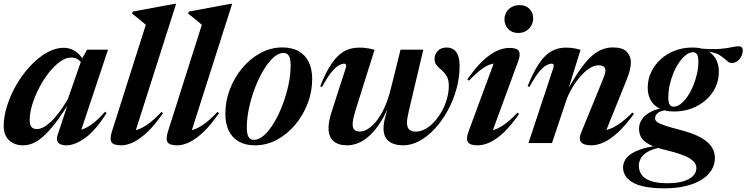

<svg xmlns="http://www.w3.org/2000/svg" viewBox="-20 -757 3951 1016"><path d="M284.5 -41 345 -225 353 -223.5Q308.5 -152 273 -106Q237.5 -60 208 -34.2Q178.5 -8.5 152.8 1.8Q127 12 101.5 12Q71.5 12 48.5 0Q25.5 -12 12.5 -34.8Q-0.5 -57.5 -0.5 -89.5Q-0.5 -141 17.8 -198.2Q36 -255.5 67.5 -309.5Q99 -363.5 140 -407.5Q181 -451.5 226.5 -477.8Q272 -504 318.5 -504Q350 -504 377.5 -486.5Q405 -469 426.5 -431L417.5 -412.5Q407 -433.5 391.8 -443Q376.5 -452.5 356.5 -452.5Q327.5 -452.5 296.8 -430Q266 -407.5 237.5 -371Q209 -334.5 186.2 -290.2Q163.5 -246 150.2 -202Q137 -158 137 -121.5Q137 -95 147 -84.5Q157 -74 176 -74Q189 -74 206 -81.8Q223 -89.5 243.8 -107.8Q264.5 -126 288.5 -156.8Q312.5 -187.5 339 -232.5L413 -444.5L440.5 -494H551.5L402.5 -47L389 -67.5Q407 -68 429.2 -77.8Q451.5 -87.5 478.2 -109Q505 -130.5 536 -166L544 -158.5Q484.5 -65.5 430.2 -26.8Q376 12 330.5 12Q300.5 12 288.2 -2.2Q276 -16.5 284.5 -41Z M751.5 -625.5Q743 -633.5 731.5 -643Q720 -652.5 706.8 -663.2Q693.5 -674 679.5 -684.5L682 -695.5L904.5 -737H912L690.5 -42.5L661.5 -66.5Q678.5 -63.5 702.5 -69.5Q726.5 -75.5 759 -97.5Q791.5 -119.5 834.5 -165L842.5 -158.5Q801 -97.5 761.8 -60Q722.5 -22.5 687.2 -5.2Q652 12 622 12Q581 12 570.2 -4.5Q559.5 -21 572 -60.5Z M1048 -625.5Q1039.5 -633.5 1028 -643Q1016.5 -652.5 1003.2 -663.2Q990 -674 976 -684.5L978.5 -695.5L1201 -737H1208.5L987 -42.5L958 -66.5Q975 -63.5 999 -69.5Q1023 -75.5 1055.5 -97.5Q1088 -119.5 1131 -165L1139 -158.5Q1097.5 -97.5 1058.2 -60Q1019 -22.5 983.8 -5.2Q948.5 12 918.5 12Q877.5 12 866.8 -4.5Q856 -21 868.5 -60.5Z M1474.5 -506Q1526 -506 1561 -485.8Q1596 -465.5 1614 -428.2Q1632 -391 1632 -338.5Q1632 -271.5 1607.8 -208.8Q1583.5 -146 1541.5 -96.2Q1499.5 -46.5 1445 -17.2Q1390.5 12 1329.5 12Q1278.5 12 1243.2 -8.2Q1208 -28.5 1190.2 -66Q1172.5 -103.5 1172.5 -155Q1172.5 -222 1196.5 -284.8Q1220.5 -347.5 1262.5 -397.5Q1304.5 -447.5 1359 -476.8Q1413.5 -506 1474.5 -506ZM1325 -17Q1350.5 -17 1378 -41.8Q1405.5 -66.5 1430.5 -108.5Q1455.5 -150.5 1475.2 -202.2Q1495 -254 1506.5 -308Q1518 -362 1518 -411.5Q1518 -446 1508.8 -461.5Q1499.5 -477 1479.5 -477Q1453.5 -477 1426.2 -452Q1399 -427 1374 -385.2Q1349 -343.5 1329.2 -291.8Q1309.5 -240 1297.8 -185.8Q1286 -131.5 1286 -82.5Q1286 -48 1295.2 -32.5Q1304.5 -17 1325 -17Z M2099.5 -494H2220L2143 -168.5Q2139 -150 2136.2 -135Q2133.5 -120 2133.5 -108.5Q2133.5 -83.5 2144.8 -72Q2156 -60.5 2180 -60.5Q2205.5 -60.5 2230.8 -74.5Q2256 -88.5 2278.5 -113Q2301 -137.5 2318.2 -168.8Q2335.5 -200 2345.2 -234.8Q2355 -269.5 2355 -303.5Q2355 -335 2343.8 -353.8Q2332.5 -372.5 2317.2 -385.5Q2302 -398.5 2290.8 -411.5Q2279.5 -424.5 2279.5 -444.5Q2279.5 -470 2296.8 -487.8Q2314 -505.5 2343 -505.5Q2365 -505.5 2380.5 -495Q2396 -484.5 2404 -462.8Q2412 -441 2412 -407.5Q2412 -346 2395.2 -285.5Q2378.5 -225 2349 -171.5Q2319.5 -118 2281.5 -76.5Q2243.5 -35 2200.2 -11.5Q2157 12 2113.5 12Q2064.5 12 2037 -10Q2009.5 -32 2009.5 -78Q2009.5 -91 2011.8 -106.2Q2014 -121.5 2019 -139L2044.5 -232.5L2051 -232Q2026.5 -163.5 1997.5 -116.8Q1968.5 -70 1938 -41.5Q1907.5 -13 1876.8 -0.5Q1846 12 1817.5 12Q1769 12 1743.8 -11.2Q1718.5 -34.5 1718.5 -79.5Q1718.5 -115.5 1734.5 -164.5L1810.5 -399.5Q1813 -408.5 1811.2 -414.2Q1809.5 -420 1801.5 -420Q1788.5 -420 1771.8 -410.5Q1755 -401 1733.5 -374.5Q1712 -348 1684 -296.5L1674.5 -301Q1698 -359.5 1721.2 -398.8Q1744.5 -438 1768.8 -461.2Q1793 -484.5 1821 -494.8Q1849 -505 1882 -505Q1898.5 -505 1911.2 -503.5Q1924 -502 1936.2 -499.8Q1948.5 -497.5 1962 -493.5L1862 -175.5Q1854 -149.5 1850 -131Q1846 -112.5 1846 -99.5Q1846 -78 1856.2 -69.5Q1866.5 -61 1885.5 -61Q1911.5 -61 1942 -85.5Q1972.5 -110 2000.8 -160.2Q2029 -210.5 2048.5 -289Z M2459 -60.5 2603 -449.5 2623 -420.5Q2600.5 -423.5 2578 -417.2Q2555.5 -411 2527.8 -390.5Q2500 -370 2461.5 -330L2453 -337Q2495 -397.5 2533.5 -434Q2572 -470.5 2607.5 -487Q2643 -503.5 2675.5 -503.5Q2715.5 -503.5 2725.5 -486.8Q2735.5 -470 2723 -435.5L2578.5 -42L2548 -66.5Q2566 -63.5 2589.2 -68.8Q2612.5 -74 2644.2 -95.2Q2676 -116.5 2718.5 -161L2726.5 -154Q2686 -94.5 2647.5 -57.8Q2609 -21 2573.8 -4.5Q2538.5 12 2507.5 12Q2467.5 12 2456.2 -4.8Q2445 -21.5 2459 -60.5ZM2649.5 -654.5Q2649.5 -675 2659.5 -692.2Q2669.5 -709.5 2687.5 -719.8Q2705.5 -730 2729.5 -730Q2762.5 -730 2782 -709.8Q2801.5 -689.5 2801.5 -660Q2801.5 -639.5 2791.5 -621.8Q2781.5 -604 2763.8 -593.2Q2746 -582.5 2722 -582.5Q2689 -582.5 2669.2 -603.8Q2649.5 -625 2649.5 -654.5Z M2781.5 -296.5 2772 -301Q2803.5 -379 2834.2 -423.5Q2865 -468 2899 -486.5Q2933 -505 2973.5 -505Q2989.5 -505 3002 -503.8Q3014.5 -502.5 3026.2 -500Q3038 -497.5 3052 -493.5L2982 -268L2976.5 -269Q3016 -341 3048.5 -387.2Q3081 -433.5 3110 -459.2Q3139 -485 3166.8 -495.5Q3194.5 -506 3223 -506Q3274.5 -506 3296.5 -483Q3318.5 -460 3318.5 -426.5Q3318.5 -408.5 3313 -385.5Q3307.5 -362.5 3289.5 -319L3178 -42.5L3150.5 -66.5Q3170 -64.5 3195 -71Q3220 -77.5 3252.5 -98.8Q3285 -120 3326.5 -161.5L3334.5 -154.5Q3291 -94.5 3251.5 -57.8Q3212 -21 3176.5 -4.5Q3141 12 3109.5 12Q3069 12 3055.2 -4.5Q3041.5 -21 3054.5 -53.5L3160 -311Q3174 -345 3179 -359.5Q3184 -374 3184 -382.5Q3184 -397 3175 -404.2Q3166 -411.5 3147 -411.5Q3123.5 -411.5 3098.2 -394.8Q3073 -378 3049.2 -350.2Q3025.5 -322.5 3006.5 -290Q2987.5 -257.5 2976.5 -226L2901 0H2776.5L2908.5 -399.5Q2911 -408.5 2909.2 -414.2Q2907.5 -420 2899.5 -420Q2886.5 -420 2869.8 -410.8Q2853 -401.5 2831.2 -375Q2809.5 -348.5 2781.5 -296.5Z M3852.5 -423.5Q3842 -423.5 3833 -430.2Q3824 -437 3813 -447Q3802 -457 3785.8 -466.5Q3769.5 -476 3744.5 -481.5Q3719.5 -487 3682.5 -484L3680.5 -500.5Q3748.5 -495 3788.2 -498.2Q3828 -501.5 3850.5 -506.8Q3873 -512 3888.5 -512Q3899 -512 3904.8 -506.5Q3910.5 -501 3910.5 -490Q3910.5 -477.5 3906 -465.8Q3901.5 -454 3893.5 -444.2Q3885.5 -434.5 3874.8 -429Q3864 -423.5 3852.5 -423.5ZM3545 -192.5Q3563 -192.5 3581.8 -206.8Q3600.5 -221 3617.2 -245.2Q3634 -269.5 3647 -300.2Q3660 -331 3667.8 -364.5Q3675.5 -398 3675.5 -430.5Q3675.5 -458.5 3668.2 -469.5Q3661 -480.5 3647 -480.5Q3628.5 -480.5 3610 -466.2Q3591.5 -452 3574.5 -427.8Q3557.5 -403.5 3544.5 -372.8Q3531.5 -342 3524 -308.2Q3516.5 -274.5 3516.5 -242Q3516.5 -214.5 3523.8 -203.5Q3531 -192.5 3545 -192.5ZM3644.5 -505.5Q3691 -505.5 3721.8 -489.5Q3752.5 -473.5 3768.2 -444.5Q3784 -415.5 3784 -377.5Q3784 -333 3766 -295Q3748 -257 3715.8 -228.2Q3683.5 -199.5 3640.5 -183.2Q3597.5 -167 3547 -167Q3501 -167 3470 -182.8Q3439 -198.5 3423.2 -226.8Q3407.5 -255 3407.5 -293.5Q3407.5 -336.5 3425.5 -375Q3443.5 -413.5 3475.8 -443Q3508 -472.5 3551 -489Q3594 -505.5 3644.5 -505.5ZM3495.5 239.5Q3436 239.5 3394.2 231.2Q3352.5 223 3326.8 207.8Q3301 192.5 3289 172.2Q3277 152 3277 129Q3277 100.5 3296.8 77Q3316.5 53.5 3362 36.2Q3407.5 19 3484.5 10.5H3514.5L3514 19.5Q3473.5 22 3444.5 30.8Q3415.5 39.5 3397 53Q3378.5 66.5 3369.5 83.8Q3360.5 101 3360.5 120.5Q3360.5 146.5 3375 167.5Q3389.5 188.5 3423 200.5Q3456.5 212.5 3512.5 212.5Q3564 212.5 3597.8 201.8Q3631.5 191 3648.2 173Q3665 155 3665 133Q3665 118.5 3656.8 105.8Q3648.5 93 3629.8 81.2Q3611 69.5 3580 58.8Q3549 48 3503 37Q3446.5 23.5 3415.8 7Q3385 -9.5 3373.2 -30Q3361.5 -50.5 3361.5 -75Q3361.5 -103.5 3377.8 -126.8Q3394 -150 3425.2 -166Q3456.5 -182 3500.5 -187L3508 -174.5Q3474.5 -171 3460.5 -158.8Q3446.5 -146.5 3446.5 -131.5Q3446.5 -124 3450.5 -117.8Q3454.5 -111.5 3467.8 -104.8Q3481 -98 3508 -89.5Q3535 -81 3581.5 -69Q3648 -51.5 3687.8 -29.5Q3727.5 -7.5 3745.2 19.5Q3763 46.5 3763 78.5Q3763 113.5 3745 143Q3727 172.5 3692.5 194Q3658 215.5 3608.5 227.5Q3559 239.5 3495.5 239.5Z"/></svg>

Font: Newsreader 60pt SemiBold
Style: Italic
Weight: 600
Italic angle: -17°
Designer: Hugues Gentile
Foundry: Production Type
Version: Version 1.003